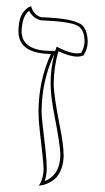

<svg xmlns="http://www.w3.org/2000/svg" viewBox="-20 -582 329 604"><path d="M117.2 -50.8Q117.2 -69.3 105 -171.4Q101.1 -206.5 101.1 -230Q101.6 -329.6 140.1 -412.1Q39.1 -413.6 38.1 -481.9Q38.1 -502.9 42 -518.6Q45.9 -534.2 52 -542Q58.1 -549.8 64 -554.9Q69.8 -560.1 74.2 -561L78.1 -562Q85.4 -534.7 109.9 -527.8Q215.3 -524.4 239.3 -502Q255.4 -485.4 255.9 -449.2Q255.4 -426.8 242.2 -407.2Q234.4 -404.3 224.1 -403.8Q197.8 -404.3 164.1 -420.9Q149.4 -373 148.9 -318.8Q148.9 -282.2 168.9 -181.6Q179.7 -127 180.2 -94.2Q180.2 -68.4 172.1 -48.6Q164.1 -28.8 152.6 -19.3Q141.1 -9.8 129.6 -4.9Q118.2 0 109.9 1L102.1 2Q116.7 -19.5 117.2 -50.8ZM153.8 -421.9Q153.8 -422.4 154.1 -422.9Q154.3 -423.3 154.3 -423.8L158.2 -435.1L168.5 -430.2Q200.2 -414.1 224.1 -414.1Q230.5 -414.6 235.4 -415.5Q245.1 -433.1 246.1 -449.2Q246.1 -489.7 223.6 -501.5Q197.8 -514.6 109.9 -518.1H108.9H107.9Q82.5 -525.4 71.8 -548.3Q48.8 -530.8 47.9 -481.9Q49.8 -422.4 140.1 -421.9ZM150.9 -411.6 148.9 -407.7Q111.3 -326.7 110.8 -230Q110.8 -212.4 123 -111.8Q127 -75.7 127 -50.8Q126.5 -28.8 120.6 -12.2Q168.9 -31.7 169.9 -94.2Q169.9 -124 150.9 -220.7Q139.2 -280.3 139.2 -318.8Q139.2 -366.7 150.9 -411.6Z"/></svg>

Font: Linux Biolinum Outline O
Style: Bold
Weight: 700
Designer: Philipp H. Poll
Foundry: Philipp H. Poll
Version: Version 0.9.2